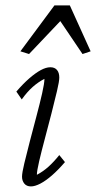

<svg xmlns="http://www.w3.org/2000/svg" viewBox="-20 -666 348 694"><path d="M91.8 7.8Q76.2 7.8 67.9 -2.4Q59.6 -12.7 59.6 -27.3Q59.6 -41 67.9 -75.7Q76.2 -110.4 87.9 -155.3Q99.6 -200.2 111.8 -246.1Q124 -292 132.3 -328.6Q140.6 -365.2 140.6 -380.9Q119.1 -370.1 98.6 -352.1Q78.1 -334 58.6 -306.6L39.1 -335Q63.5 -363.3 85.9 -382.8Q108.4 -402.3 127.4 -412.6Q146.5 -422.9 162.1 -422.9Q177.7 -422.9 186 -413.1Q194.3 -403.3 194.3 -385.7Q194.3 -372.1 186 -336.9Q177.7 -301.8 166 -255.9Q154.3 -210 142.1 -164.6Q129.9 -119.1 121.6 -83.5Q113.3 -47.9 113.3 -34.2Q135.7 -45.9 155.3 -63.5Q174.8 -81.1 194.3 -105.5L214.8 -80.1Q190.4 -51.8 168 -32.2Q145.5 -12.7 126 -2.4Q106.4 7.8 91.8 7.8ZM307.6 -480.5 278.3 -470.7 174.8 -624H230.5L85 -470.7L53.7 -480.5L176.8 -646.5H232.4Z"/></svg>

Font: Crimson Pro ExtraLight
Style: Italic
Weight: 250
Italic angle: -12°
Designer: Jacques Le Bailly
Foundry: Baron von Fonthausen
Version: Version 1.003